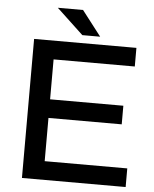

<svg xmlns="http://www.w3.org/2000/svg" viewBox="-58 -915 771 963"><g transform="rotate(5 327.5 -433.0)"><path d="M88.9 0V-700H604V-606.2H195.2V-405.2H564V-311.5H195.2V-93.8H611V0ZM418 -740H328.2L193.8 -866H320.8Z"/></g></svg>

Font: REM Medium
Style: Regular
Weight: 500
Designer: Octavio Pardo
Foundry: Ashler Design
Version: Version 1.005;gftools[0.9.28]